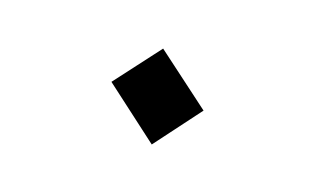

<svg xmlns="http://www.w3.org/2000/svg" viewBox="-37 -409 513 313"><g transform="rotate(15 219.5 -252.0)"><path d="M231 -173.8 141.1 -255.4 208.5 -329.6 298.3 -249Z"/></g></svg>

Font: Markazi Text
Style: Regular
Weight: 400
Designer: Borna Izadpanah (Arabic designer), Fiona Ross (Arabic design director) and Florian Runge (Latin designer)
Foundry: Borna Izadpanah and Florian Runge
Version: Version 1.000